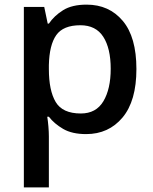

<svg xmlns="http://www.w3.org/2000/svg" viewBox="-20 -569 661 829"><path d="M354 -549Q451 -549 510 -479Q569 -409 569 -271Q569 -133 509 -61.5Q449 10 352 10Q291 10 252.5 -12.5Q214 -35 191 -65H184Q187 -47 189 -23Q191 1 191 20V240H83V-539H171L186 -467H191Q214 -501 252.5 -525Q291 -549 354 -549ZM327 -460Q253 -460 223 -417.5Q193 -375 191 -288V-271Q191 -178 220.5 -128.5Q250 -79 329 -79Q395 -79 426.5 -132Q458 -185 458 -272Q458 -360 426 -410Q394 -460 327 -460Z"/></svg>

Font: Noto Sans Thaana Medium
Style: Regular
Weight: 500
Designer: David Williams
Foundry: Google Inc.
Version: Version 3.001; ttfautohint (v1.8.4.7-5d5b)